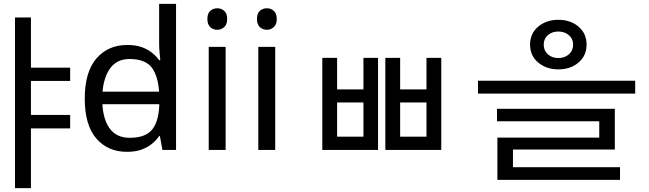

<svg xmlns="http://www.w3.org/2000/svg" viewBox="-20 -780 3377 999"><path d="M116 -428H345V-359H116ZM116 -182H345V-112H116ZM58 -689H141V199H58Z M470 -238V-303H846V-238ZM641 10Q541 10 481 -59.5Q421 -129 421 -267Q421 -405 481.5 -475.5Q542 -546 642 -546Q684 -546 715 -535.5Q746 -525 769 -507Q792 -489 808 -467H814Q813 -480 810.5 -505.5Q808 -531 808 -546V-760H896V0H825L812 -72H808Q792 -49 769 -30.5Q746 -12 714.5 -1Q683 10 641 10ZM655 -63Q740 -63 774.5 -109.5Q809 -156 809 -250V-266Q809 -366 776 -419.5Q743 -473 654 -473Q583 -473 547.5 -416.5Q512 -360 512 -265Q512 -169 547.5 -116Q583 -63 655 -63Z M1154 -536V0H1066V-536ZM1111 -737Q1131 -737 1146.5 -723.5Q1162 -710 1162 -681Q1162 -653 1146.5 -639Q1131 -625 1111 -625Q1089 -625 1074 -639Q1059 -653 1059 -681Q1059 -710 1074 -723.5Q1089 -737 1111 -737Z M1412 -536V0H1324V-536ZM1369 -737Q1389 -737 1404.5 -723.5Q1420 -710 1420 -681Q1420 -653 1404.5 -639Q1389 -625 1369 -625Q1347 -625 1332 -639Q1317 -653 1317 -681Q1317 -710 1332 -723.5Q1347 -737 1369 -737Z M1657 -479H1734V-315H1871V-479H1947V0H1657ZM1734 -247V-69H1871V-247ZM1985 -479H2062V-315H2199V-479H2276V0H1985ZM2062 -247V-69H2199V-247Z M2885 -677Q2948 -677 2990 -641.5Q3032 -606 3032 -548Q3032 -490 2990 -454.5Q2948 -419 2885 -419Q2823 -419 2780.5 -454.5Q2738 -490 2738 -548Q2738 -606 2780.5 -641.5Q2823 -677 2885 -677ZM2885 -616Q2852 -616 2830.5 -597Q2809 -578 2809 -548Q2809 -517 2830.5 -497.5Q2852 -478 2885 -478Q2918 -478 2940 -497.5Q2962 -517 2962 -548Q2962 -578 2940 -597Q2918 -616 2885 -616ZM2467 -360H3285V-293H2467ZM2566 -214H3179V-2H2649V112H2568V-64H3098V-149H2566ZM2568 90H3206V156H2568Z"/></svg>

Font: hexlkorean05
Style: Book
Weight: 400
Designer: Jelle Bosma - Monotype Design Team
Foundry: Monotype Imaging Inc.
Version: Version 2.003